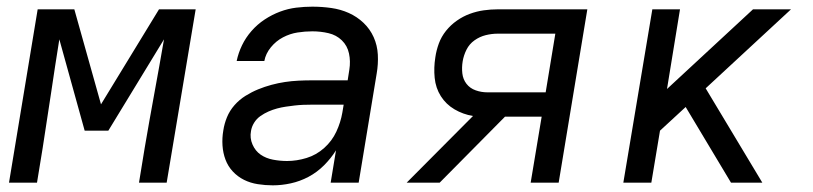

<svg xmlns="http://www.w3.org/2000/svg" viewBox="-20 -548 2440 576"><path d="M7 0 93 -520H203L283 -235L457 -520H567L480 0H397L414 -104Q428 -186 443 -267.5Q458 -349 472 -430L305 -156H234L158 -430Q145 -349 133 -267.5Q121 -186 108 -104L91 0Z M799 8H798Q776 8 753.5 4.5Q731 1 712 -8.5Q693 -18 678.5 -33.5Q664 -49 656.5 -69Q649 -89 647.5 -111.5Q646 -134 650 -157Q653 -177 661 -196.5Q669 -216 683.5 -232.5Q698 -249 716.5 -260.5Q735 -272 754.5 -280Q774 -288 794.5 -293.5Q815 -299 835 -302Q855 -305 875.5 -306Q896 -307 916 -307H1023L1028 -339Q1032 -364 1027 -387.5Q1022 -411 1005.5 -427Q989 -443 965.5 -448.5Q942 -454 917 -454Q895 -454 872.5 -450.5Q850 -447 829 -436Q808 -425 792.5 -406Q777 -387 773 -365H690Q695 -389 706 -412Q717 -435 734.5 -455Q752 -475 774 -489.5Q796 -504 820 -513Q844 -522 868.5 -525Q893 -528 917 -528Q946 -528 974 -524Q1002 -520 1026.5 -509Q1051 -498 1070.5 -479.5Q1090 -461 1101 -436.5Q1112 -412 1113.5 -384Q1115 -356 1110 -327L1056 0H972L988 -97Q973 -73 952 -52Q931 -31 905.5 -17.5Q880 -4 852.5 2Q825 8 799 8ZM841 -65Q870 -65 899.5 -74Q929 -83 952.5 -104Q976 -125 989 -153Q1002 -181 1007 -210L1011 -234H916Q903 -234 890 -233.5Q877 -233 864 -231.5Q851 -230 837.5 -228Q824 -226 811 -222.5Q798 -219 785.5 -213.5Q773 -208 761.5 -200Q750 -192 742.5 -180Q735 -168 733 -155Q729 -134 737.5 -114.5Q746 -95 762 -84Q778 -73 799 -69Q820 -65 841 -65Z M1200 0 1399 -200Q1369 -205 1343.5 -220Q1318 -235 1302.5 -259.5Q1287 -284 1284 -314.5Q1281 -345 1286 -376Q1289 -397 1296.5 -417.5Q1304 -438 1318 -455.5Q1332 -473 1350.5 -486Q1369 -499 1389.5 -506.5Q1410 -514 1431 -517Q1452 -520 1473 -520H1742L1656 0H1572L1605 -198H1495L1299 0ZM1442 -271H1617L1646 -447H1473Q1455 -447 1437 -442.5Q1419 -438 1403.5 -427Q1388 -416 1379.5 -399Q1371 -382 1368 -364Q1365 -346 1367 -328Q1369 -310 1379.5 -296.5Q1390 -283 1407 -277Q1424 -271 1442 -271Z M1850 0 1937 -520H2020L1981 -281L2239 -520H2353L2097 -283L2267 0H2173L2037 -227L1960 -156L1934 0Z"/></svg>

Font: Iosevka SS04 Extended
Style: Italic
Weight: 400
Width: 7
Italic angle: -9°
Monospace: yes
Designer: Belleve Invis
Foundry: Belleve Invis
Version: Version 19.0.0; ttfautohint (v1.8.4)